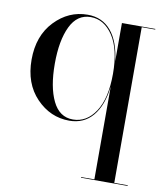

<svg xmlns="http://www.w3.org/2000/svg" viewBox="-81 -537 736 855"><g transform="rotate(10 286.5 -110.0)"><path d="M554 247V250H343V247H403V-173Q393 -86 353 -38.5Q313 9 247 9Q161 9 98 -56.5Q35 -122 35 -230Q35 -338 98 -404Q161 -470 247 -470Q313 -470 353 -422.5Q393 -375 403 -287V-460H554V-457H493V247ZM262 1Q324 1 363.5 -59Q403 -119 403 -230Q403 -341 363 -401.5Q323 -462 262 -462Q201 -462 170.5 -398.5Q140 -335 140 -230Q140 -125 170.5 -62Q201 1 262 1Z"/></g></svg>

Font: Bodoni* 72
Style: Regular
Weight: 400
Version: Version 1.003